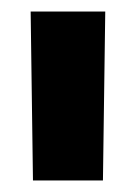

<svg xmlns="http://www.w3.org/2000/svg" viewBox="-20 -720 236 332"><path d="M37 -408 33 -700H162L158 -408Z"/></svg>

Font: TASA Orbiter Display
Style: Bold
Weight: 700
Designer: Weizhong Zhang
Version: Version 1.000;Glyphs 3.1.2 (3151)